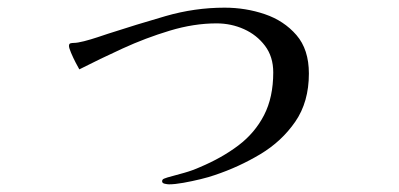

<svg xmlns="http://www.w3.org/2000/svg" viewBox="-20 -466 1040 501"><path d="M786 -274Q786 -200 750.5 -148.5Q715 -97 659 -63.5Q603 -30 540 -9Q526 -4 503.5 1.5Q481 7 458.5 11Q436 15 421 15Q417 15 410 13.5Q403 12 403 7Q403 2 408.5 0Q414 -2 417 -3Q439 -9 460.5 -15Q482 -21 502 -30Q559 -54 602 -86.5Q645 -119 669 -165.5Q693 -212 693 -277Q693 -318 671.5 -346.5Q650 -375 616.5 -390Q583 -405 545 -405Q486 -405 423 -386Q360 -367 300 -339.5Q240 -312 187 -285Q184 -290 177.5 -302.5Q171 -315 165.5 -328Q160 -341 160 -346Q160 -352 164 -353Q168 -354 172 -354Q182 -354 199.5 -358.5Q217 -363 235 -369Q253 -375 262 -378Q336 -402 412 -424Q488 -446 566 -446Q621 -446 671 -429Q721 -412 753.5 -374.5Q786 -337 786 -274Z"/></svg>

Font: Kaisei Opti
Style: Regular
Weight: 400
Designer: Font-Kai, 金井和夫
Foundry: KAZUO KANAI
Version: Version 5.003